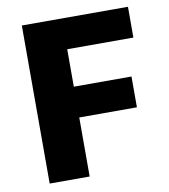

<svg xmlns="http://www.w3.org/2000/svg" viewBox="-79 -755 726 823"><g transform="rotate(-10 284.5 -344.0)"><path d="M71 0V-688H533V-554H245V-391H496V-257H245V0Z"/></g></svg>

Font: Saira Thin
Style: Bold
Weight: 700
Version: Version 1.101